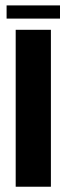

<svg xmlns="http://www.w3.org/2000/svg" viewBox="-20 -708 266 728"><path d="M5 -637.5H207.5V-687.5H5ZM39.5 0H173V-595H39.5Z"/></svg>

Font: Anybody SemiCondensed SemiBold
Style: Regular
Weight: 600
Width: 4
Version: Version 1.113;gftools[0.9.25]